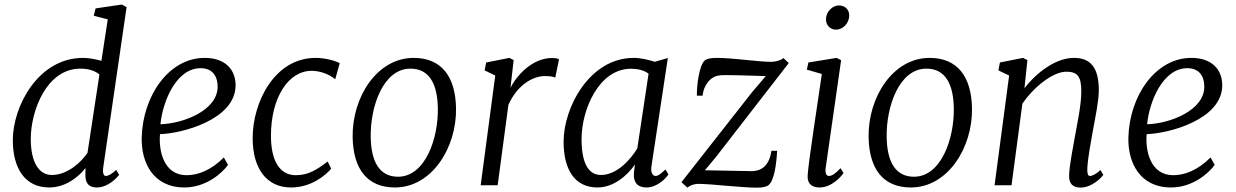

<svg xmlns="http://www.w3.org/2000/svg" viewBox="-20 -826 5511 856"><path d="M199.2 9.8C270 9.8 328.1 -34.2 361.3 -77.1C360.8 -67.9 360.8 -50.3 360.8 -49.8C358.9 -6.8 378.4 9.8 411.6 9.8C462.4 9.8 502.9 -34.7 511.2 -46.9L498 -68.4C478.5 -50.8 464.4 -41.5 451.2 -41.5C442.9 -41.5 437 -53.2 439.9 -77.1L544.4 -794.4L522.9 -805.7L406.2 -788.6L397.9 -755.9L460.4 -739.7L432.1 -554.7C406.7 -562 376.5 -567.9 350.1 -567.9C150.4 -567.9 37.1 -352.1 37.1 -201.2C37.1 -79.1 88.9 9.8 199.2 9.8ZM211.4 -45.9C151.4 -45.9 117.2 -106 117.2 -206.5C117.2 -332.5 188 -520 338.4 -520C368.7 -520 400.4 -513.2 423.3 -494.1L370.1 -144.5C342.3 -103 280.8 -45.9 211.4 -45.9Z M611.8 -213.4C608.9 -103 661.6 9.8 802.2 9.8C897 9.8 968.8 -52.2 996.6 -90.8L978 -124C921.9 -67.9 864.3 -44.9 811.5 -44.9C710.4 -44.9 686.5 -153.3 693.4 -228C790.5 -230.5 1030.3 -292.5 1030.3 -445.8C1030.3 -514.6 985.4 -567.9 892.6 -567.9C732.4 -567.9 616.7 -398.4 611.8 -213.4ZM695.3 -272C705.6 -376 766.6 -522 874.5 -522C920.9 -522 950.2 -494.1 950.2 -439C950.2 -335.4 800.8 -275.4 695.3 -272Z M1277.3 9.8C1370.1 9.8 1432.6 -46.4 1456.5 -73.7L1440.9 -106C1393.6 -70.3 1356 -44.9 1298.8 -44.9C1230 -44.9 1188 -104 1188 -221.2C1188 -389.2 1264.6 -510.3 1369.6 -510.3C1404.3 -510.3 1446.3 -496.6 1474.6 -472.7L1494.6 -544.4C1466.8 -558.6 1422.4 -567.9 1387.2 -567.9C1204.6 -567.9 1106.4 -371.1 1106.4 -210C1106.4 -73.7 1169.4 9.8 1277.3 9.8Z M1552.2 -214.4C1554.7 -72.3 1617.2 9.8 1740.7 9.8C1904.8 9.8 2016.1 -167 2013.2 -343.3C2010.7 -485.4 1947.8 -567.9 1824.2 -567.9C1660.2 -567.9 1549.3 -391.6 1552.2 -214.4ZM1754.4 -38.1C1672.9 -38.1 1634.3 -103.5 1632.8 -215.3C1630.4 -348.1 1687 -520 1810.1 -520C1893.6 -520 1930.7 -452.1 1932.1 -342.3C1934.1 -209.5 1876.5 -38.1 1754.4 -38.1Z M2123 0H2198.7L2246.6 -358.4C2284.7 -444.8 2354 -486.8 2408.2 -486.8C2431.2 -486.8 2445.8 -484.9 2455.6 -480L2472.2 -561C2466.3 -566.4 2450.7 -567.4 2440.9 -567.4C2352.1 -567.4 2281.2 -486.8 2255.9 -434.1L2270 -558.1L2251 -567.9L2147.5 -547.4L2140.6 -512.2L2188 -489.3Z M2643.6 9.8C2716.3 9.8 2776.9 -43.9 2811 -92.8L2806.2 -57.1C2802.7 -8.3 2825.7 9.8 2862.8 9.8C2913.6 9.8 2954.6 -37.6 2960 -48.8L2946.8 -70.3C2927.7 -53.2 2915.5 -41.5 2902.8 -41.5C2893.6 -41.5 2879.4 -50.8 2884.3 -84.5L2957.5 -567.4L2899.9 -550.8L2899.4 -550.3C2872.1 -559.6 2836.4 -567.9 2805.2 -567.9C2607.9 -567.9 2492.7 -345.7 2492.7 -194.8C2492.7 -72.8 2540 9.8 2643.6 9.8ZM2659.2 -45.9C2602.5 -45.9 2572.8 -100.6 2572.8 -205.6C2572.8 -337.9 2650.4 -519.5 2793 -519.5C2821.3 -519.5 2850.1 -513.7 2871.6 -497.6L2821.3 -164.1C2793.9 -119.1 2732.9 -45.9 2659.2 -45.9Z M3018.1 -13.7 3044.9 10.7 3048.8 7.3 3049.3 6.8C3062.5 -2.4 3081.1 -6.3 3092.8 -6.3C3150.9 -6.3 3283.7 10.7 3355.5 10.7C3379.4 10.7 3396 6.3 3404.3 1C3432.1 -17.6 3441.4 -95.2 3444.8 -153.8H3419.4C3410.6 -93.8 3380.9 -63 3330.1 -63C3315.9 -63 3174.8 -65.9 3122.6 -66.9L3169.9 -123.5L3496.6 -544.9L3474.1 -565.9L3474.6 -567.9C3458.5 -554.7 3431.2 -550.3 3418 -550.3C3360.4 -550.3 3249 -567.9 3174.8 -567.9C3150.4 -567.9 3132.3 -564 3124 -558.1C3096.7 -538.6 3085.9 -440.9 3086.9 -399.4H3112.8C3116.2 -447.3 3150.4 -487.8 3189 -489.7C3194.8 -493.7 3346.7 -488.3 3394 -486.8L3333 -415Z M3581.1 -48.3C3577.1 -5.4 3601.1 9.8 3634.3 9.8C3689 9.8 3731.9 -41 3740.7 -54.7L3727.5 -76.2C3703.1 -50.8 3689 -41.5 3674.8 -41.5C3665.5 -41.5 3657.7 -52.7 3661.1 -77.1L3730 -557.6L3710 -567.9L3584 -547.4L3577.1 -515.6L3644 -496.1C3623 -350.1 3585.4 -109.9 3581.1 -48.3ZM3707 -693.8C3737.3 -693.8 3764.2 -720.7 3766.1 -753.9C3767.6 -781.2 3749.5 -801.8 3719.2 -801.8C3693.8 -801.8 3664.1 -776.4 3662.6 -743.2C3660.6 -714.8 3681.2 -693.8 3707 -693.8Z M3852.5 -214.4C3855 -72.3 3917.5 9.8 4041 9.8C4205.1 9.8 4316.4 -167 4313.5 -343.3C4311 -485.4 4248 -567.9 4124.5 -567.9C3960.4 -567.9 3849.6 -391.6 3852.5 -214.4ZM4054.7 -38.1C3973.1 -38.1 3934.6 -103.5 3933.1 -215.3C3930.7 -348.1 3987.3 -520 4110.4 -520C4193.8 -520 4231 -452.1 4232.4 -342.3C4234.4 -209.5 4176.8 -38.1 4054.7 -38.1Z M4414.1 0H4489.7L4538.1 -363.8C4590.8 -440.4 4675.3 -506.3 4733.9 -506.3C4782.7 -506.3 4800.8 -486.3 4800.8 -419.4C4800.8 -358.4 4783.7 -280.3 4773.4 -223.1C4763.7 -168.5 4748.5 -92.8 4746.6 -46.9C4744.1 -5.4 4764.6 10.3 4797.9 10.3C4848.1 10.3 4891.6 -34.7 4898.9 -46.4L4886.2 -67.9C4866.2 -49.8 4850.6 -41.5 4838.9 -41.5C4829.6 -41.5 4826.7 -54.7 4827.6 -76.7C4830.6 -127 4844.2 -196.8 4853 -246.6C4862.8 -301.3 4878.9 -375 4878.9 -423.8C4878.9 -531.7 4836.4 -567.9 4767.6 -567.9C4689 -567.9 4603 -504.9 4547.4 -432.6L4560.5 -558.1L4541 -567.9L4438 -547.4L4431.2 -512.2L4479 -489.3Z M5010.7 -213.4C5007.8 -103 5060.5 9.8 5201.2 9.8C5295.9 9.8 5367.7 -52.2 5395.5 -90.8L5377 -124C5320.8 -67.9 5263.2 -44.9 5210.4 -44.9C5109.4 -44.9 5085.4 -153.3 5092.3 -228C5189.5 -230.5 5429.2 -292.5 5429.2 -445.8C5429.2 -514.6 5384.3 -567.9 5291.5 -567.9C5131.3 -567.9 5015.6 -398.4 5010.7 -213.4ZM5094.2 -272C5104.5 -376 5165.5 -522 5273.4 -522C5319.8 -522 5349.1 -494.1 5349.1 -439C5349.1 -335.4 5199.7 -275.4 5094.2 -272Z"/></svg>

Font: Merriweather
Style: Light Italic
Weight: 300
Italic angle: -7.5°
Designer: Eben Sorkin
Foundry: Eben Sorkin
Version: Version 1.001